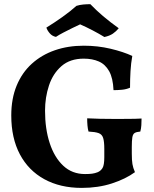

<svg xmlns="http://www.w3.org/2000/svg" viewBox="-20 -908 752 937"><path d="M379 9Q273.8 9 196.3 -33.5Q118.8 -76 76.9 -155.1Q35 -234.2 35 -344.6Q35 -426.8 61.3 -490.3Q87.6 -553.8 135.3 -597Q183 -640.2 247.4 -662.6Q311.8 -685 388.6 -685Q457 -685 519.3 -670.2Q581.6 -655.4 625.6 -635Q619.2 -600 616.9 -561.1Q614.6 -522.2 614.6 -480Q596.6 -472 575.1 -470Q553.6 -468 534 -468Q531.4 -527.2 512.6 -560.7Q493.8 -594.2 462.2 -608Q430.6 -621.8 388.8 -621.8Q322 -621.8 280.2 -585.5Q238.4 -549.2 219.1 -491Q199.8 -432.8 199.8 -367.8Q199.8 -279.2 222.6 -209.5Q245.4 -139.8 288.7 -99.2Q332 -58.6 394.8 -58.6Q415.2 -58.6 429.1 -60.4Q443 -62.2 456.2 -67.4Q471.4 -73.6 480.2 -87.8Q489 -102 489 -140.6V-181Q489 -216.4 483.5 -234.4Q478 -252.4 461.3 -258.4Q444.6 -264.4 412 -266Q408.4 -278.4 406.9 -295.2Q405.4 -312 405.4 -330.6Q431 -329 468.2 -328.3Q505.4 -327.6 537.6 -327.6Q568.6 -327.6 606.9 -327.8Q645.2 -328 670.8 -329.6Q670.8 -314 669.8 -297.4Q668.8 -280.8 664.8 -266Q646 -264.4 637.2 -259Q628.4 -253.6 625.8 -237.7Q623.2 -221.8 623.2 -190.6V-158.2Q623.2 -125.8 626.3 -107.3Q629.4 -88.8 638.6 -67.8Q593.2 -34.6 526.2 -12.8Q459.2 9 379 9ZM253 -728Q234.8 -731.4 222.6 -745.7Q210.4 -760 206.4 -773.4Q243.4 -796 283.2 -824.2Q323 -852.4 353 -879.4Q368.8 -884.4 386.3 -886Q403.8 -887.6 421 -887.6Q447.4 -859.6 482.2 -830Q517 -800.4 559.4 -770.2Q547.2 -755 531 -743.9Q514.8 -732.8 489.4 -727.4Q463.8 -743.2 432.2 -759.7Q400.6 -776.2 371 -789.2Q355.2 -782 333.4 -771.3Q311.6 -760.6 289.8 -749.3Q268 -738 253 -728Z"/></svg>

Font: Vollkorn
Style: Regular
Weight: 400
Designer: Friedrich Althausen
Foundry: Friedrich Althausen
Version: Version 4.104